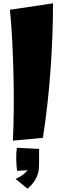

<svg xmlns="http://www.w3.org/2000/svg" viewBox="-20 -836 380 1159"><path d="M239 -4 58 13Q62 -76 63 -176.5Q64 -277 61.5 -381Q59 -485 54 -586Q49 -687 40 -777L300 -816Q300 -628 285.5 -420Q271 -212 239 -4ZM146 303 74 244Q106 230 127.5 211.5Q149 193 151 182L178 190L83 195Q79 163 78 124.5Q77 86 82 56L216 63Q216 97 216 127.5Q216 158 214 189Q210 220 192.5 249.5Q175 279 146 303Z"/></svg>

Font: Marhey
Style: Bold
Weight: 700
Designer: Nur Syamsi & Bustanul Arifin
Foundry: Namelatype
Version: Version 1.000